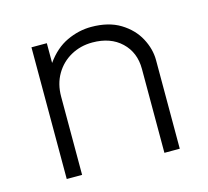

<svg xmlns="http://www.w3.org/2000/svg" viewBox="-79 -586 734 676"><g transform="rotate(-15 288.5 -247.5)"><path d="M85 0V-480H141V-408Q174 -454.5 217.5 -474.8Q261 -495 306 -495Q369.5 -495 412 -469Q454.5 -443 475.8 -403.2Q497 -363.5 497 -323V0H441V-306Q441 -366 401.5 -403.5Q362 -441 296 -441Q253 -441 217.8 -421.5Q182.5 -402 161.8 -366.8Q141 -331.5 141 -285V0Z"/></g></svg>

Font: Geologica Thin Roman Thin
Style: Regular
Weight: 250
Version: Version 1.010;gftools[0.9.28]